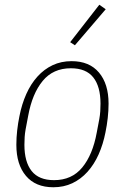

<svg xmlns="http://www.w3.org/2000/svg" viewBox="-20 -778 527 810"><path d="M205 12Q130 12 89.5 -36Q49 -84 49 -167Q49 -197 52.5 -228Q56 -259 62 -288Q72 -339 91 -381.5Q110 -424 138 -455Q166 -486 202 -503Q238 -520 282 -520Q357 -520 397.5 -472Q438 -424 438 -341Q438 -311 434.5 -280Q431 -249 425 -220Q415 -169 396 -126.5Q377 -84 349 -53Q321 -22 285 -5Q249 12 205 12ZM208 -18Q283 -18 327 -71.5Q371 -125 388 -218L399 -276Q402 -293 403 -308.5Q404 -324 404 -341Q404 -413 373.5 -451.5Q343 -490 279 -490Q204 -490 160 -436.5Q116 -383 99 -290L88 -232Q85 -215 84 -199.5Q83 -184 83 -167Q83 -95 113.5 -56.5Q144 -18 208 -18ZM296 -587 276 -600 399 -758 426 -739Z"/></svg>

Font: IBM Plex Sans Condensed ExtraLight
Style: Italic
Weight: 200
Width: 3
Italic angle: -11°
Designer: Mike Abbink, Paul van der Laan, Pieter van Rosmalen
Foundry: Bold Monday
Version: Version 1.3